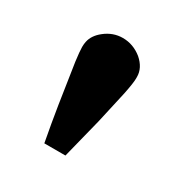

<svg xmlns="http://www.w3.org/2000/svg" viewBox="-87 -749 437 453"><g transform="rotate(30 132.0 -522.0)"><path d="M146 -368.5H88.5Q79 -419 72 -463.5L55.5 -572Q52 -599 52 -610Q52 -618.5 53.5 -625Q57.5 -644 76.5 -659Q98.5 -676.5 125 -676.5Q153.5 -676.5 177 -657.5Q199.5 -638 199.5 -613.5V-609Q199.5 -597 193 -565L173.5 -478Z"/></g></svg>

Font: Lucymar Sans ExtraBold
Style: Regular
Weight: 800
Foundry: The League of Moveable Type (original font) / Main changes by Cristiano Sobral with portions from Mirco Monsees
Version: Version 2.001;August 30, 2020;FontCreator 13.0.0.2681 64-bit